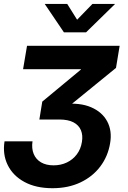

<svg xmlns="http://www.w3.org/2000/svg" viewBox="-25 -760 666 996"><path d="M247.6 216.3Q161.1 216.3 101.6 183.8Q42 151.4 14.9 95.9Q-12.2 40.5 -1.5 -26.9H143.6Q138.2 10.7 149.9 38.8Q161.6 66.9 188 82.3Q214.4 97.7 252.9 97.7Q290.5 97.7 321.5 83Q352.5 68.4 373.3 41Q394 13.7 399.9 -23.4Q405.8 -58.1 394.8 -84.5Q383.8 -110.8 356 -125.5Q328.1 -140.1 282.2 -140.1H179.2L194.3 -232.9L394.5 -398.9L395 -400.9H94.7L115.2 -522.5H595.7L576.7 -407.7L307.6 -188.5L304.2 -220.2Q389.2 -228.5 447 -203.9Q504.9 -179.2 531 -130.6Q557.1 -82 546.4 -18.1Q535.2 50.8 495.1 103.8Q455.1 156.7 391.8 186.5Q328.6 216.3 247.6 216.3ZM323.7 -739.7 375 -657.7 454.6 -739.7H571.3V-738.8L421.4 -592.3H306.6L207.5 -738.8V-739.7Z"/></svg>

Font: Inter 28pt
Style: Bold Italic
Weight: 700
Italic angle: -9.3988°
Designer: Rasmus Andersson
Foundry: rsms
Version: Version 4.001;git-66647c0bb